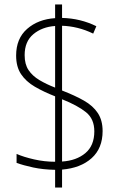

<svg xmlns="http://www.w3.org/2000/svg" viewBox="-20 -779 548 857"><path d="M226 -21Q172 -22 128 -31.5Q84 -41 54 -52V-92Q86 -78 132.5 -67.5Q179 -57 226 -57V-349Q175 -369 135.5 -392Q96 -415 74 -448Q52 -481 52 -531Q52 -607 101 -650Q150 -693 226 -698V-759H257V-699Q339 -697 410 -662L396 -629Q361 -646 326 -654.5Q291 -663 257 -664V-375Q314 -353 354.5 -330Q395 -307 416.5 -274.5Q438 -242 438 -194Q438 -117 389 -73Q340 -29 257 -22V58H226ZM226 -663Q168 -659 129 -626.5Q90 -594 90 -533Q90 -492 107.5 -466Q125 -440 156 -421.5Q187 -403 226 -388ZM257 -58Q321 -62 361 -95.5Q401 -129 401 -193Q401 -248 364 -278Q327 -308 257 -336Z"/></svg>

Font: Noto Sans Sinhala SemiCondensed ExtraLight
Style: Regular
Weight: 200
Width: 4
Designer: Jelle Bosma - Monotype Design Team
Foundry: Monotype Imaging Inc.
Version: Version 2.006; ttfautohint (v1.8.4.7-5d5b)